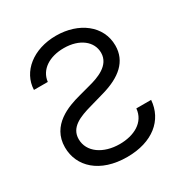

<svg xmlns="http://www.w3.org/2000/svg" viewBox="-172 -874 982 1023"><g transform="rotate(-30 319.0 -362.0)"><path d="M66.8 -545.5H152C160.5 -617.2 227.3 -659.1 315.3 -659.1C411.9 -659.1 475.9 -608 475.9 -538.4C475.9 -460.2 389.2 -431.8 335.2 -417.6L261.4 -397.7C186.1 -377.8 56.8 -333.8 56.8 -197.4C56.8 -79.5 152 12.8 319.6 12.8C475.9 12.8 572.4 -68.2 581 -187.5H490.1C483 -105.1 406.2 -66.8 319.6 -66.8C218.8 -66.8 142 -119.3 142 -198.9C142 -271.3 210.2 -298.3 286.9 -319.6L376.4 -345.2C490.1 -377.8 561.1 -436.1 561.1 -534.1C561.1 -656.2 451.7 -737.2 312.5 -737.2C171.9 -737.2 70.7 -655.2 66.8 -545.5Z"/></g></svg>

Font: Margiela Sans
Style: Regular
Weight: 400
Designer: Stefan Endress, Andreas Faust
Version: Version 1.100;FEAKit 1.0